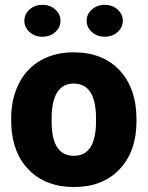

<svg xmlns="http://www.w3.org/2000/svg" viewBox="-20 -751 602 781"><path d="M25.4 -269Q25.4 -348.1 56.2 -409.9Q86.9 -471.7 144.5 -504.9Q202.1 -538.1 279.8 -538.1Q398.4 -538.1 466.8 -464.6Q535.2 -391.1 535.2 -264.6V-258.8Q535.2 -135.3 466.6 -62.7Q397.9 9.8 280.8 9.8Q168 9.8 99.6 -57.9Q31.2 -125.5 25.9 -241.2ZM189.9 -258.8Q189.9 -185.5 212.9 -151.4Q235.8 -117.2 280.8 -117.2Q368.7 -117.2 370.6 -252.4V-269Q370.6 -411.1 279.8 -411.1Q197.3 -411.1 190.4 -288.6ZM152.8 -731.4Q183.6 -731.4 204.8 -712.4Q226.1 -693.4 226.1 -666.5Q226.1 -639.6 204.8 -620.6Q183.6 -601.6 152.8 -601.6Q121.6 -601.6 100.3 -620.6Q79.1 -639.6 79.1 -666.5Q79.1 -693.4 100.3 -712.4Q121.6 -731.4 152.8 -731.4ZM406.2 -731.4Q437 -731.4 458.3 -712.4Q479.5 -693.4 479.5 -666.5Q479.5 -639.6 458.3 -620.6Q437 -601.6 406.2 -601.6Q375 -601.6 353.8 -620.6Q332.5 -639.6 332.5 -666.5Q332.5 -693.4 353.8 -712.4Q375 -731.4 406.2 -731.4Z"/></svg>

Font: Roboto
Style: Regular
Weight: 900
Designer: Google
Version: Version 2.001171; 2014